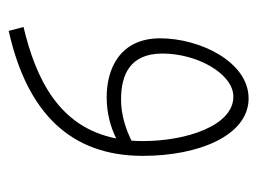

<svg xmlns="http://www.w3.org/2000/svg" viewBox="-95 -266 591 441"><g transform="rotate(90 200.5 -45.5)"><path d="M51 230C239 188 338 88 338 -78C338 -207 291 -321 206 -321C122 -321 68 -209 68 -118C68 -24 140 5 203 5C240 5 272 -4 298 -17C272 116 159 168 42 196ZM103 -123C103 -204 150 -286 202 -286C269 -286 304 -177 304 -79C304 -70 304 -61 303 -52C279 -40 245 -28 209 -28C151 -28 103 -49 103 -123Z"/></g></svg>

Font: Noto Sans Arabic UI Cn XLt
Style: Regular
Weight: 200
Width: 3
Designer: Monotype Design Team, Nadine Chahine and Nizar Qandah
Foundry: Monotype Imaging Inc.
Version: Version 2.010